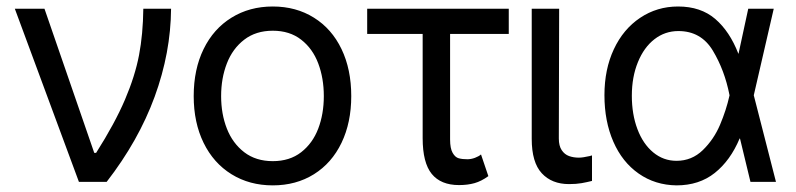

<svg xmlns="http://www.w3.org/2000/svg" viewBox="-20 -557 2438 588"><path d="M25.4 -530.3H116.2L268.6 -88.9H274.4Q332 -179.7 362.8 -252Q393.6 -324.2 405.8 -388.2Q418 -452.1 418.9 -530.3H503.9Q502.9 -395.5 453.6 -260.7Q404.3 -126 306.6 0H221.7Z M573.2 -262.7Q573.2 -344.7 603.5 -406.7Q633.8 -468.8 689 -502.9Q744.1 -537.1 815.4 -537.1Q886.7 -537.1 941.4 -502.9Q996.1 -468.8 1025.9 -406.7Q1055.7 -344.7 1055.7 -262.7Q1055.7 -181.6 1025.9 -119.6Q996.1 -57.6 941.4 -23.4Q886.7 10.7 815.4 10.7Q744.1 10.7 689 -23.4Q633.8 -57.6 603.5 -119.6Q573.2 -181.6 573.2 -262.7ZM971.7 -262.7Q971.7 -317.4 954.6 -362.8Q937.5 -408.2 902.3 -435.5Q867.2 -462.9 815.4 -462.9Q763.7 -462.9 728 -435.5Q692.4 -408.2 674.8 -362.8Q657.2 -317.4 657.2 -262.7Q657.2 -208 674.8 -163.1Q692.4 -118.2 728 -90.8Q763.7 -63.5 815.4 -63.5Q867.2 -63.5 902.3 -90.8Q937.5 -118.2 954.6 -163.1Q971.7 -208 971.7 -262.7Z M1538.1 -453.1H1104.5V-530.3H1538.1ZM1358.4 -530.3V-129.9Q1358.4 -102.5 1366.2 -88.9Q1374 -75.2 1384.8 -72.3Q1395.5 -69.3 1411.1 -69.3Q1422.9 -69.3 1434.6 -73.7Q1446.3 -78.1 1453.1 -84L1475.6 -17.6Q1454.1 -2 1433.1 3.9Q1412.1 9.8 1385.7 9.8Q1330.1 9.8 1302.2 -24.4Q1274.4 -58.6 1274.4 -133.8V-530.3Z M1692.4 -530.3 1691.4 -132.8Q1691.4 -110.4 1700.2 -97.2Q1709 -84 1722.7 -79.1Q1736.3 -74.2 1752.9 -74.2Q1764.6 -74.2 1786.1 -79.1Q1792 -81.1 1793 -81.1V-2.9Q1777.3 1 1761.2 3.9Q1745.1 6.8 1722.7 6.8Q1669.9 6.8 1639.2 -26.4Q1608.4 -59.6 1608.4 -131.8V-530.3Z M1831.1 -265.6Q1831.1 -344.7 1859.9 -406.2Q1888.7 -467.8 1940.4 -502.4Q1992.2 -537.1 2056.6 -537.1Q2126 -537.1 2170.4 -499Q2214.8 -460.9 2241.2 -392.6H2273.4L2288.1 -266.6L2356.4 0H2278.3L2213.9 -266.6Q2199.2 -341.8 2163.1 -401.9Q2127 -461.9 2057.6 -461.9Q2016.6 -461.9 1984.4 -437Q1952.1 -412.1 1933.6 -366.7Q1915 -321.3 1915 -263.7Q1915 -207 1932.1 -161.6Q1949.2 -116.2 1980.5 -90.3Q2011.7 -64.5 2051.8 -64.5Q2098.6 -64.5 2132.3 -97.2Q2166 -129.9 2185.1 -174.8Q2204.1 -219.7 2213.9 -263.7L2271.5 -530.3H2349.6L2288.1 -263.7L2273.4 -132.8H2245.1Q2216.8 -65.4 2168.9 -27.3Q2121.1 10.7 2051.8 10.7Q1986.3 9.8 1936 -25.4Q1885.7 -60.5 1858.4 -123Q1831.1 -185.5 1831.1 -265.6Z"/></svg>

Font: Pretendard JP Variable
Style: Regular
Weight: 400
Designer: Base glyphs from Inter by Rasmus Andersson; Hangul glyphs from Noto Sans CJK(Source Han Sans) by Jang Soo-young and Kang
Foundry: Kil Hyung-jin
Version: Version 1.307;Glyphs 3.2 (3192)